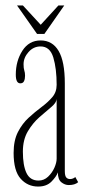

<svg xmlns="http://www.w3.org/2000/svg" viewBox="-20 -675 314 705"><path d="M120 10Q81.5 10 55.8 -18.8Q30 -47.5 30 -113.5Q30 -159.5 46 -190.5Q62 -221.5 85.5 -243Q109 -264.5 132.5 -282Q156 -299.5 172 -318.2Q188 -337 188 -363.5Q188 -423 175.8 -463.8Q163.5 -504.5 129 -504.5Q103 -504.5 84.8 -484Q66.5 -463.5 66.5 -439Q66.5 -424 69.2 -416.2Q72 -408.5 72 -397Q72 -385 68.2 -377Q64.5 -369 54.5 -369Q38 -369 38 -401Q38 -451 62.2 -488.8Q86.5 -526.5 129 -526.5Q172.5 -526.5 195.2 -488Q218 -449.5 218 -369V-47Q218 -29.5 223.2 -23.5Q228.5 -17.5 237 -17.5Q243.5 -17.5 248.8 -20Q254 -22.5 256.5 -25L267 -6Q255 4.5 232.5 4.5Q218 4.5 205.2 -5.8Q192.5 -16 192.5 -42Q187 -26.5 169 -8.2Q151 10 120 10ZM121.5 -12Q141.5 -12 156.5 -26.2Q171.5 -40.5 179.8 -59.2Q188 -78 188 -92.5V-311.5Q187 -297.5 168 -281.8Q149 -266 124.8 -244.8Q100.5 -223.5 82.2 -192.8Q64 -162 64 -118Q64 -67.5 77.2 -39.8Q90.5 -12 121.5 -12ZM116 -550.5 42.5 -655H64L129.5 -584L194.5 -655H216L143 -550.5Z"/></svg>

Font: Imbue 50pt Thin
Style: Regular
Weight: 100
Designer: Tyler Finck
Foundry: Etcetera Type Company
Version: Version 1.102; ttfautohint (v1.8.3)